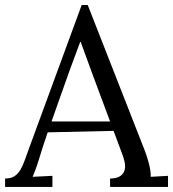

<svg xmlns="http://www.w3.org/2000/svg" viewBox="-26 -739 684 759"><path d="M127.9 -108.9Q124 -97.2 121.1 -87.9Q118.2 -78.6 115.2 -70.8Q112.3 -63 109.4 -55.7Q106.4 -48.3 103 -40L181.2 -43.9V0H-5.9V-33.2Q16.6 -33.2 30.8 -42.2Q44.9 -51.3 54.7 -67.9Q64.5 -84.5 72.5 -107.4Q80.6 -130.4 90.8 -158.2L296.9 -719.2H320.8L543.9 -149.9Q548.3 -139.6 553 -125.2Q557.6 -110.8 561.8 -95.7Q565.9 -80.6 568.1 -65.9Q570.3 -51.3 569.8 -40L638.2 -43.9V0H409.2V-33.2Q437 -33.7 450.2 -43.5Q463.4 -53.2 466.8 -67.4Q470.2 -81.5 466.8 -97.7Q463.4 -113.8 458 -127.9L422.9 -221.7L162.6 -215.8Q151.9 -185.1 143.6 -159.4Q135.3 -133.8 127.9 -108.9ZM249 -460Q226.1 -395.5 208.7 -346.4Q191.4 -297.4 177.7 -258.8H409.2L337.9 -450.2L293 -573.2H291Z"/></svg>

Font: Lora
Style: Regular
Weight: 400
Designer: Olga Karpushina, Alexei Vanyashin
Foundry: Cyreal (www.cyreal.org, a@cyreal.org)
Version: Version 1.014